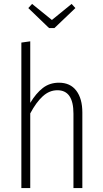

<svg xmlns="http://www.w3.org/2000/svg" viewBox="-20 -950 519 970"><path d="M254.9 -808.1H228L123 -909.2L142.1 -930.2L242.2 -849.1L341.8 -930.2L360.8 -909.2ZM277.8 -532.2Q335 -532.2 365.5 -491.9Q396 -451.7 396 -381.8V0H351.1V-376Q351.1 -494.1 270 -494.1Q229.5 -494.1 196 -463.6Q162.6 -433.1 132.8 -377V0H87.9V-734.9L132.8 -741.2V-430.2Q162.1 -479 196.5 -505.6Q231 -532.2 277.8 -532.2Z"/></svg>

Font: Fira Sans Compressed ExtraLight
Style: Regular
Weight: 250
Width: 1
Designer: Carrois Corporate & Edenspiekermann AG
Foundry: Carrois Corporate GbR & Edenspiekermann AG
Version: Version 4.203;PS 004.203;hotconv 1.0.88;makeotf.lib2.5.64775